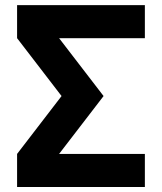

<svg xmlns="http://www.w3.org/2000/svg" viewBox="-20 -743 644 763"><path d="M391.6 -361.3 214.8 -131.3H555.7V0H47.9V-131.3L224.6 -361.3L47.9 -591.3V-722.7H555.7V-591.3H214.8Z"/></svg>

Font: Giphurs
Style: Bold
Weight: 700
Version: Version 0.920; ttfautohint (v1.8.4.7-5d5b)